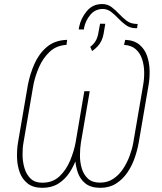

<svg xmlns="http://www.w3.org/2000/svg" viewBox="-20 -904 790 935"><path d="M642.6 -787.6H650.4L647.5 -766.6H640.1Q613.3 -767.1 593 -781.7Q572.8 -796.4 555.9 -814.5Q539.1 -832.5 520.8 -846.4Q502.4 -860.4 479 -860.4Q442.4 -859.4 419.4 -831.3Q396.5 -803.2 389.6 -769.5L388.2 -760.3L363.3 -760.7L365.2 -772.5Q373.5 -814.5 402.3 -849.4Q431.2 -884.3 477.5 -884.3Q503.4 -884.3 522.7 -869.9Q542 -855.5 559.1 -837.2Q576.2 -818.8 595.7 -803.7Q615.2 -788.6 642.6 -787.6ZM428.7 -655.3 419.4 -675.8Q435.5 -688 445.1 -703.6Q454.6 -719.2 458.5 -740.7L467.3 -788.6L492.7 -788.1L484.4 -738.8Q481 -720.7 473.9 -705.6Q466.8 -690.4 455.1 -678Q443.4 -665.5 428.7 -655.3ZM307.1 -710 303.7 -685.5Q254.9 -682.6 222.2 -652.1Q189.5 -621.6 170.2 -577.4Q150.9 -533.2 142.6 -490.2L94.2 -208.5Q89.4 -181.6 89.8 -148.4Q90.3 -115.2 99.4 -84.7Q108.4 -54.2 129.2 -34.2Q149.9 -14.2 186 -14.2Q236.8 -14.2 269.8 -45.4Q302.7 -76.7 321.5 -122.1Q340.3 -167.5 348.1 -209.5L390.6 -460H416.5L373.5 -209.5Q366.7 -172.9 353.3 -134.3Q339.8 -95.7 317.9 -62.7Q295.9 -29.8 263.7 -9.5Q231.4 10.7 186 10.7Q140.6 10.3 114.3 -10.7Q87.9 -31.7 75.9 -65.2Q64 -98.6 63 -136.7Q62 -174.8 67.4 -208.5L115.7 -490.2Q125.5 -542 147.2 -591.8Q168.9 -641.6 207.5 -674.8Q246.1 -708 307.1 -710ZM584 -685.5 589.8 -710Q633.3 -708 658.9 -686.5Q684.6 -665 696 -632.3Q707.5 -599.6 708.5 -562Q709.5 -524.4 703.6 -490.2L655.3 -208.5Q648.9 -172.4 635.5 -133.8Q622.1 -95.2 599.4 -62.5Q576.7 -29.8 544.4 -9.5Q512.2 10.7 467.8 10.7Q421.9 10.3 395.8 -10.7Q369.6 -31.7 358.4 -65.2Q347.2 -98.6 345.7 -137Q344.2 -175.3 350.1 -209.5L392.6 -460H417L374 -209.5Q369.6 -181.2 369.4 -147.7Q369.1 -114.3 378.2 -84Q387.2 -53.7 408.2 -34.2Q429.2 -14.6 467.3 -14.6Q503.9 -14.6 531.7 -33.2Q559.6 -51.8 579.1 -81.3Q598.6 -110.8 611.1 -144.5Q623.5 -178.2 628.9 -208.5L677.2 -490.2Q682.6 -520 682.1 -553.2Q681.6 -586.4 672.1 -615.7Q662.6 -645 641.4 -664.1Q620.1 -683.1 584 -685.5Z"/></svg>

Font: Roboto Condensed Thin
Style: Italic
Weight: 250
Italic angle: -12°
Designer: Christian Robertson
Foundry: Google
Version: Version 3.008; 2023